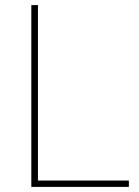

<svg xmlns="http://www.w3.org/2000/svg" viewBox="-20 -734 546 754"><path d="M103 0H486V-25H129V-714H103Z"/></svg>

Font: Noto Sans Lao Thin
Style: Regular
Weight: 100
Designer: Monotype Design Team
Foundry: Monotype Imaging Inc.
Version: Version 2.003